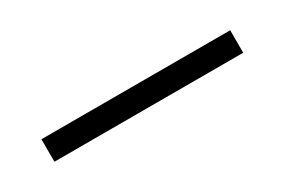

<svg xmlns="http://www.w3.org/2000/svg" viewBox="-6 -917 504 340"><g transform="rotate(-30 246.0 -747.0)"><path d="M53 -770H439V-724H53Z"/></g></svg>

Font: TavirajRegular
Style: Regular
Weight: 400
Designer: Katatrad Team
Foundry: CadsonDemak
Version: Version 1.001